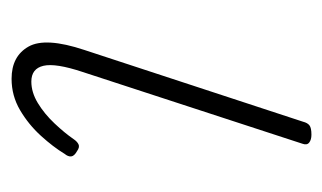

<svg xmlns="http://www.w3.org/2000/svg" viewBox="-136 -420 571 340"><g transform="rotate(90 150.0 -249.5)"><path d="M119 16Q79 16 62 -14Q45 -44 68 -113L195 -500Q197 -508 201.5 -511.5Q206 -515 218 -515Q227 -515 232 -511Q237 -507 234 -499L107 -110Q91 -62 96 -40.5Q101 -19 124 -19Q143 -19 162 -30.5Q181 -42 198 -60Q215 -78 226 -94Q230 -100 235 -102.5Q240 -105 247 -100Q256 -95 256.5 -89.5Q257 -84 252 -78Q240 -58 220 -36Q200 -14 174.5 1Q149 16 119 16Z"/></g></svg>

Font: Playwrite CU Thin
Style: Regular
Weight: 250
Designer: Veronika Burian, José Scaglione
Foundry: TypeTogether
Version: Version 1.002